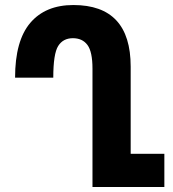

<svg xmlns="http://www.w3.org/2000/svg" viewBox="-20 -744 689 764"><path d="M634 -132H500V-479Q500 -724 272 -724Q161 -724 100.5 -653Q40 -582 40 -435H192Q192 -530 211.5 -561Q231 -592 270 -592Q308 -592 328 -565Q348 -538 348 -471V0H634Z"/></svg>

Font: Noto Sans Armenian ExtraCondensed Extra
Style: Regular
Weight: 800
Width: 3
Designer: Monotype Design Team
Foundry: Monotype Imaging Inc.
Version: Version 1.901